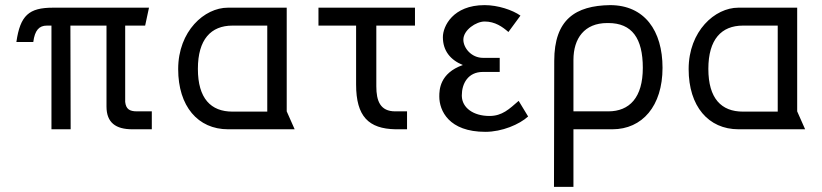

<svg xmlns="http://www.w3.org/2000/svg" viewBox="-20 -505 3210 750"><path d="M469 -405H547L562 -475H187C93 -475 59 -445 44 -341H110C116 -387 133 -405 163 -405H181V0H256L255 -405H396V-89C396 -26 432 0 497 0H573V-70H515C486 -70 472 -79 469 -107Z M1100 -475H870C779 -475 676 -384 676 -235C676 -90 753 0 871 0H1131L1100 -70ZM1024 -405V-69H888C804 -69 753 -120 753 -236C753 -351 804 -405 888 -405Z M1450 -405H1601V-475H1224V-405H1371V-175C1371 -50 1420 -2 1525 0H1570V-70H1524C1465 -70 1450 -111 1450 -168Z M1932 -224V-279H1867C1821 -279 1790 -318 1790 -350C1790 -388 1840 -421 1873 -421C1914 -421 1943 -400 1966 -380L2013 -444C1982 -466 1925 -485 1873 -485C1749 -485 1710 -402 1710 -360C1710 -307 1739 -271 1788 -251C1697 -219 1696 -153 1696 -128C1696 -73 1733 10 1876 10C1941 10 2009 -19 2043 -50L2006 -111C1969 -79 1942 -52 1892 -52C1829 -52 1785 -84 1784 -130V-133C1784 -178 1808 -224 1866 -224Z M2363 -485C2228 -483 2145 -429 2145 -267L2144 225H2220V0H2372C2489 0 2568 -91 2568 -240C2568 -385 2498 -485 2363 -485ZM2356 -70H2220V-268V-271C2220 -355 2263 -415 2352 -415H2356C2449 -415 2491 -355 2491 -240C2491 -124 2439 -70 2356 -70Z M3094 -475H2864C2773 -475 2670 -384 2670 -235C2670 -90 2747 0 2865 0H3125L3094 -70ZM3018 -405V-69H2882C2798 -69 2747 -120 2747 -236C2747 -351 2798 -405 2882 -405Z"/></svg>

Font: Mint Spirit
Style: Regular
Weight: 400
Designer: HARENDAL Hirwen
Foundry: Arkandis Digital Foundry.
Version: Version 1.004;FFEdit